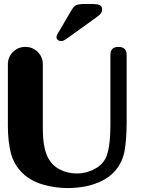

<svg xmlns="http://www.w3.org/2000/svg" viewBox="-20 -936 773 963"><path d="M574.2 -700.7Q615.2 -700.7 615.2 -660.2V-317.9Q614.7 -237.3 605 -180.2Q594.7 -123 558.1 -80.1Q531.7 -48.8 491.7 -29.3Q452.1 -9.3 407.7 -1Q364.3 7.3 319.3 7.3Q258.8 7.3 197.3 -9.8Q136.2 -27.3 95.7 -64.9Q50.3 -107.9 34.7 -167.5Q19.5 -226.6 19.5 -305.7V-613.8Q19.5 -649.9 44.9 -675.3Q70.3 -700.7 107.4 -700.7Q144 -700.7 169.4 -675.3Q194.8 -649.9 194.8 -613.8V-305.7Q194.8 -271 196.3 -245.6Q198.2 -220.7 203.6 -194.8Q209 -168.9 219.7 -147Q241.2 -105.5 280.3 -85.9Q318.8 -65.9 366.7 -65.9Q407.7 -65.9 448.2 -85Q488.8 -104.5 508.3 -139.6Q532.7 -185.1 533.7 -303.7V-660.2Q533.7 -700.7 574.2 -700.7ZM439 -916Q466.8 -916 479.5 -910.6Q492.2 -905.3 492.2 -888.2Q492.2 -878.4 487.8 -871.6Q482.9 -864.3 475.6 -858.4Q467.8 -852.5 459.5 -846.2L328.6 -752L312.5 -740.7Q307.1 -736.8 300.3 -733.4Q293.5 -730 287.1 -730Q277.3 -730 270.5 -735.4Q263.2 -741.2 263.2 -750Q263.2 -759.8 278.8 -782.7L331.5 -873Q344.2 -894 349.6 -900.9Q354.5 -907.7 364.3 -911.1Q373.5 -914.6 394 -916Z"/></svg>

Font: inglobal
Style: Bold
Weight: 700
Designer: Andrey Kochetov, Denis Davydov, Evgeny Yurtaev
Foundry: inglobal.ru
Version: Version 1.00 September 25, 2014, initial release